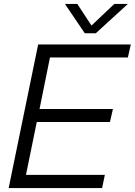

<svg xmlns="http://www.w3.org/2000/svg" viewBox="-20 -956 685 976"><path d="M645 -730 630 -664H234L181 -402H554L539 -336H167L112 -67H513L499 0H24L174 -730ZM310 -936H373L445 -826L561 -936H630L467 -787H411Z"/></svg>

Font: Nacelle Light
Style: Italic
Weight: 300
Italic angle: -12°
Designer: Sora Sagano
Foundry: Sora Sagano
Version: Version 1.000;FEAKit 1.0